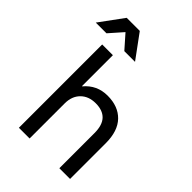

<svg xmlns="http://www.w3.org/2000/svg" viewBox="-305 -1028 1141 1141"><g transform="rotate(45 265.5 -457.5)"><path d="M75 -700H165V-440H167Q224 -508 313 -508Q403 -508 454 -455Q505 -402 505 -300V0H415V-295Q415 -362 384.5 -394Q354 -426 295 -426Q236 -426 200.5 -390.5Q165 -355 165 -295V0H75ZM66 -915H176L286 -765H196L121 -850L46 -765H-44Z"/></g></svg>

Font: PT Root UI Medium
Style: Regular
Weight: 500
Designer: Vitaly Kuzmin
Foundry: ParaType Ltd.
Version: Version 2.001G